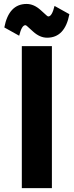

<svg xmlns="http://www.w3.org/2000/svg" viewBox="-20 -977 383 997"><path d="M93.3 0V-737.3H249.5V0ZM263.2 -946.3 340.3 -903.3Q316.9 -781.2 224.6 -781.2Q187 -781.2 151.9 -813L120.6 -841.3Q115.2 -846.2 111.8 -846.2Q92.8 -846.2 79.6 -791.5L2.4 -834.5Q25.9 -956.5 118.2 -956.5Q155.8 -956.5 190.9 -924.8L222.2 -896.5Q227.5 -891.6 231 -891.6Q250 -891.6 263.2 -946.3Z"/></svg>

Font: Newest Shape
Style: Bold
Weight: 700
Designer: Wojciech Kalinowski "wmk69" (wmk69@o2.pl)
Foundry: Wojciech Kalinowski "wmk69" (wmk69@o2.pl)
Version: Version 1.0.0; 2022-02-24